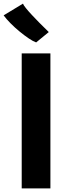

<svg xmlns="http://www.w3.org/2000/svg" viewBox="-25 -1037 392 1057"><path d="M94.5 0V-743H252.5V0ZM243.5 -860.5 174 -803.5Q158 -809 133.8 -825.2Q109.5 -841.5 82.8 -863.5Q56 -885.5 32.8 -909Q9.5 -932.5 -5 -952.5L101.5 -1017Q104 -1009 117.8 -992Q131.5 -975 151 -954.2Q170.5 -933.5 190 -913.5Z"/></svg>

Font: Koeln Type Sans
Style: Bold
Weight: 700
Designer: Eben Sorkin
Foundry: Eben Sorkin
Version: Version 2.001